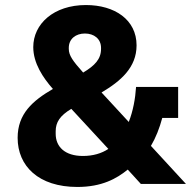

<svg xmlns="http://www.w3.org/2000/svg" viewBox="-20 -730 761 762"><path d="M487 -57 539 0H718L579 -151C598 -183 613 -221 624 -262H687V-385H520C517 -338 508 -289 491 -246L383 -363C459 -408 522 -462 522 -550C522 -652 435 -710 321 -710C193 -710 112 -635 112 -543C112 -479 151 -421 190 -377C109 -330 50 -278 50 -183C50 -71 133 12 287 12C384 12 443 -21 487 -57ZM317 -597C353 -597 381 -576 381 -540V-536C381 -496 357 -470 310 -442C269 -488 253 -510 253 -536V-540C253 -576 281 -597 317 -597ZM309 -111C237 -111 201 -148 201 -199V-209C201 -245 218 -271 263 -298L410 -139C383 -121 349 -111 309 -111Z"/></svg>

Font: Braiins Sans
Style: Bold
Weight: 700
Designer: Mike Abbink, Paul van der Laan, Pieter van Rosmalen, Jiri Chlebus, Lubos Buracinsky
Foundry: Bold Monday, Sudetype
Version: Version 1.000;hotconv 1.0.109;makeotfexe 2.5.65596